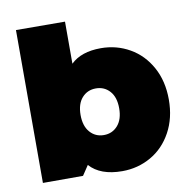

<svg xmlns="http://www.w3.org/2000/svg" viewBox="-80 -784 860 872"><g transform="rotate(-10 350.0 -347.5)"><path d="M679 -274Q679 -189 643.5 -124Q608 -59 547.5 -24.5Q487 10 415 10Q314 10 265 -45L235 0H50V-705L276 -704V-510Q324 -557 415 -557Q487 -557 547.5 -522.5Q608 -488 643.5 -423.5Q679 -359 679 -274ZM450 -274Q450 -325 425 -353Q400 -381 361 -381Q322 -381 297 -353Q272 -325 272 -274Q272 -223 297 -194.5Q322 -166 361 -166Q400 -166 425 -194.5Q450 -223 450 -274Z"/></g></svg>

Font: AtCorfu Sans
Style: AtCorfu Sans Black
Weight: 900
Designer: Kostas Teopoulos
Foundry: Kostas Teopoulos
Version: Version 1.00 July 8, 2025, initial release